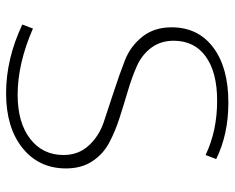

<svg xmlns="http://www.w3.org/2000/svg" viewBox="-88 -654 752 615"><g transform="rotate(90 287.5 -346.0)"><path d="M58 -42 71 -76Q183 -27 283 -27Q372 -27 424 -67Q476 -107 476 -174Q476 -222 445.5 -255Q415 -288 370 -303Q325 -318 271.5 -335.5Q218 -353 173 -370.5Q128 -388 97.5 -426Q67 -464 67 -520Q67 -605 131.5 -653.5Q196 -702 308 -702Q410 -702 489 -663L476 -629Q399 -666 302 -666Q211 -666 160.5 -629.5Q110 -593 110 -527Q110 -485 132.5 -455Q155 -425 191 -409Q227 -393 271 -380Q315 -367 358.5 -353Q402 -339 438 -319.5Q474 -300 496.5 -265.5Q519 -231 519 -182Q519 -95 453.5 -42.5Q388 10 278 10Q168 10 58 -42Z"/></g></svg>

Font: Cantarell Light
Style: Regular
Weight: 300
Designer: Dave Crossland, Nikolaus Waxweiler, Florian Fecher, Jacques Le Bailly, Eben Sorkin, Alexei Vanyashin, Alexios Zavras, Em
Version: Version 0.303